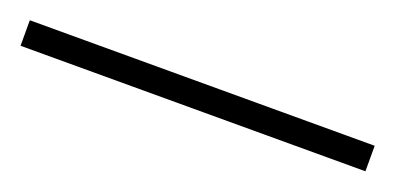

<svg xmlns="http://www.w3.org/2000/svg" viewBox="-18 -48 501 244"><g transform="rotate(20 233.0 73.5)"><path d="M466.4 90.9V56.4H0V90.9Z"/></g></svg>

Font: Spartan MB
Style: Regular
Weight: 212
Designer: Matt Bailey, Mirko Velimirovic
Foundry: Matt Bailey
Version: Version 1.005